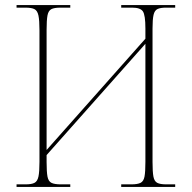

<svg xmlns="http://www.w3.org/2000/svg" viewBox="-20 -734 754 754"><path d="M45 0V-10H81Q104 -10 115.5 -16Q127 -22 131 -40.5Q135 -59 135 -98V-615Q135 -654 131 -673Q127 -692 115.5 -698Q104 -704 80 -704H45V-714H256V-704H217Q193 -704 181.5 -698Q170 -692 166.5 -673.5Q163 -655 163 -617V-145L551 -582V-622Q551 -675 541 -689.5Q531 -704 499 -704H456V-714H668V-704H632Q610 -704 598.5 -698.5Q587 -693 583 -675.5Q579 -658 579 -622V-98Q579 -59 582.5 -40.5Q586 -22 597.5 -16Q609 -10 633 -10H668V0H456V-10H496Q520 -10 532 -16Q544 -22 547.5 -40.5Q551 -59 551 -98V-562L163 -125V-98Q163 -59 166.5 -40.5Q170 -22 182 -16Q194 -10 219 -10H256V0Z"/></svg>

Font: Noto Serif Display SemiCondensed Thin
Style: Regular
Weight: 100
Width: 4
Designer: Monotype Design Team
Foundry: Monotype Imaging Inc.
Version: Version 2.009